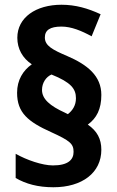

<svg xmlns="http://www.w3.org/2000/svg" viewBox="-20 -782 491 809"><path d="M52 -391C52 -307 98 -269 196 -225C275 -189 290 -176 290 -142C290 -109 267 -85 203 -85C158 -85 92 -108 46 -134V-32C89 -7 140 7 205 7C326 7 407 -54 407 -151C407 -197 389 -230 350 -257C387 -284 407 -322 407 -382C407 -462 349 -509 263 -546C202 -572 169 -589 169 -624C169 -655 191 -670 239 -670C281 -670 324 -652 366 -629L404 -722C350 -747 298 -762 239 -762C131 -762 53 -708 53 -623C53 -576 75 -537 114 -511C77 -485 52 -445 52 -391ZM157 -403C157 -433 174 -458 197 -468C279 -435 300 -408 300 -368C300 -337 285 -316 266 -301L254 -307C190 -336 157 -365 157 -403Z"/></svg>

Font: Noto Sans Telugu SemiCondensed
Style: Bold
Weight: 700
Width: 4
Designer: Jelle Bosma - Monotype Design Team
Foundry: Monotype Imaging Inc.
Version: Version 2.005